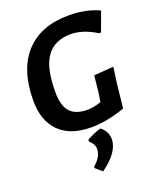

<svg xmlns="http://www.w3.org/2000/svg" viewBox="-166 -749 919 1121"><g transform="rotate(-20 293.5 -188.5)"><path d="M400 -651Q505 -651 587 -613L543 -493L531 -492Q447 -544 372 -544Q273 -544 223 -476.5Q173 -409 173 -257Q173 -171 207.5 -133Q242 -95 317 -95Q351 -95 400 -111L409 -166L420 -271L542 -280L529 -187L512 -31Q398 9 302 9Q172 9 103.5 -59.5Q35 -128 35 -252Q35 -444 129.5 -547.5Q224 -651 400 -651ZM348 33Q389 66 389 113Q389 194 277 274L237 239V230Q289 186 289 138Q289 108 259 82V71Q304 45 348 33Z"/></g></svg>

Font: Alegreya Sans SC
Style: Bold Italic
Weight: 700
Italic angle: -7°
Designer: Juan Pablo del Peral
Foundry: Huerta Tipografica
Version: Version 2.007